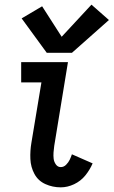

<svg xmlns="http://www.w3.org/2000/svg" viewBox="-20 -797 488 825"><path d="M241 8Q270 8 298.5 -5.5Q327 -19 346.5 -43Q366 -67 378 -95L289 -134Q285 -122 279.5 -110.5Q274 -99 264 -89Q254 -79 241 -79Q228 -79 220 -90.5Q212 -102 210.5 -115Q209 -128 210 -142Q211 -156 213 -170L272 -530H71V-443H158L115 -184Q109 -149 110.5 -114Q112 -79 128 -49.5Q144 -20 175 -6Q206 8 241 8ZM181 -570H289L448 -711L373 -777L245 -639L161 -770L73 -718Z"/></svg>

Font: Iosevka Sparkle Medium
Style: Italic
Weight: 500
Italic angle: -9°
Designer: Belleve Invis
Foundry: Belleve Invis
Version: Version 4.5.0; ttfautohint (v1.8.3)